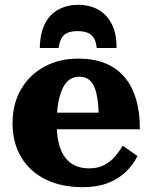

<svg xmlns="http://www.w3.org/2000/svg" viewBox="-20 -766 627 796"><path d="M304 -746Q259 -746 222.5 -726.5Q186 -707 166 -667Q146 -627 145 -567H223Q227 -595 236.5 -610Q246 -625 262.5 -631Q279 -637 301 -637Q324 -637 341 -631Q358 -625 368 -610Q378 -595 381 -567H463Q464 -627 443 -667Q422 -707 386.5 -726.5Q351 -746 304 -746ZM215 -254Q215 -209 223 -174.5Q231 -140 248 -116Q265 -92 290.5 -80Q316 -68 350 -68Q386 -68 412.5 -82Q439 -96 457.5 -118Q476 -140 489 -162L550 -119Q531 -81 500 -52Q469 -23 425.5 -6.5Q382 10 322 10Q235 10 169.5 -22Q104 -54 68 -114Q32 -174 32 -255Q32 -335 67 -395.5Q102 -456 164 -489.5Q226 -523 304 -523Q367 -523 414 -504.5Q461 -486 493.5 -449.5Q526 -413 543 -358Q560 -303 560 -230H188V-299H412L390 -271Q389 -322 384 -356Q379 -390 369 -410Q359 -430 344 -439Q329 -448 308 -448Q287 -448 270 -437Q253 -426 241 -402.5Q229 -379 222 -342.5Q215 -306 215 -254Z"/></svg>

Font: Roboto Serif 36pt
Style: Bold
Weight: 700
Version: Version 1.008